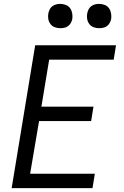

<svg xmlns="http://www.w3.org/2000/svg" viewBox="-20 -968 640 988"><path d="M40 0 161 -735H577L565 -661H233L193 -419H461L449 -345H181L135 -74H468L456 0ZM490 -823Q475 -823 461.5 -828Q448 -833 439.5 -844.5Q431 -856 428.5 -870.5Q426 -885 429 -900Q431 -910 436 -920Q441 -930 450 -936.5Q459 -943 469.5 -945.5Q480 -948 490 -948Q505 -948 519 -942.5Q533 -937 541 -925.5Q549 -914 551.5 -899.5Q554 -885 552 -870Q550 -860 544.5 -850Q539 -840 530 -833.5Q521 -827 510.5 -825Q500 -823 490 -823ZM290 -823Q275 -823 261.5 -828Q248 -833 239.5 -844.5Q231 -856 228.5 -870.5Q226 -885 229 -900Q231 -910 236 -920Q241 -930 250 -936.5Q259 -943 269.5 -945.5Q280 -948 290 -948Q305 -948 319 -942.5Q333 -937 341 -925.5Q349 -914 351.5 -899.5Q354 -885 352 -870Q350 -860 344.5 -850Q339 -840 330 -833.5Q321 -827 310.5 -825Q300 -823 290 -823Z"/></svg>

Font: Iosevka Curly Extended
Style: Italic
Weight: 400
Width: 7
Italic angle: -9°
Monospace: yes
Designer: Belleve Invis
Foundry: Belleve Invis
Version: Version 11.1.0; ttfautohint (v1.8.3)